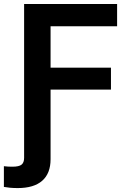

<svg xmlns="http://www.w3.org/2000/svg" viewBox="-54 -748 659 978"><path d="M-34.2 204.1V98.6Q-23.9 100.1 -12.5 100.6Q-1 101.1 8.8 101.1Q43 101.1 55.9 90.6Q68.8 80.1 68.8 56.2V-62H203.6V63Q203.6 135.3 161.1 172.6Q118.7 210 36.1 210Q15.1 210 -3.2 208.3Q-21.5 206.5 -34.2 204.1ZM68.8 0V-727.5H542.5V-614.3H203.6V-403.3H511.2V-291.5H203.6V0Z"/></svg>

Font: V-Inter
Style: SemiBold-600
Weight: 600
Designer: Rasmus Andersson
Foundry: rsms
Version: Version 4.000;git-4146feb